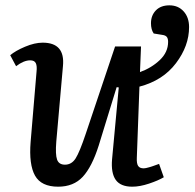

<svg xmlns="http://www.w3.org/2000/svg" viewBox="-20 -682 726 716"><path d="M18.1 -476.1Q37.6 -492.7 73.5 -507.8Q109.4 -522.9 139.2 -522.9Q223.1 -522.9 214.8 -436L189.9 -153.8Q186 -105.5 192.9 -86.7Q199.7 -67.9 222.2 -67.9Q247.1 -67.9 262 -91.3Q276.9 -114.7 299.8 -183.1L409.2 -508.8H505.9L502 -413.1Q544.9 -428.7 575.9 -458Q606.9 -487.3 606.9 -525.9Q606.9 -538.1 602.1 -544.2Q597.2 -550.3 585.9 -551.8L553.2 -557.1Q543 -571.8 543 -595.2Q543 -624.5 561.3 -643.3Q579.6 -662.1 611.8 -662.1Q644.5 -662.1 664.8 -639.6Q685.1 -617.2 685.1 -581.1Q685.1 -510.7 636.2 -446.3Q587.4 -381.8 500 -358.9L490.2 -92.8Q489.3 -72.3 495.1 -63.2Q501 -54.2 516.1 -54.2Q528.8 -54.2 573.2 -70.8L590.8 -21Q570.3 -8.8 535.9 2.7Q501.5 14.2 473.1 14.2Q429.7 14.2 411.6 -11.2Q393.6 -36.6 397.9 -87.9L422.9 -356L415 -356.9L348.1 -139.2Q322.8 -59.6 288.6 -22.7Q254.4 14.2 196.8 14.2Q133.8 14.2 110.6 -27.1Q87.4 -68.4 94.2 -152.8L116.2 -414.1Q118.7 -436 113.5 -446.5Q108.4 -457 92.8 -457Q68.4 -457 40 -435.1Z"/></svg>

Font: Literata Book Medium
Style: Italic
Weight: 500
Italic angle: -3°
Designer: Latin by Veronika Burian and Jose Scaglione. Greek by Irene Vlachou. Cyrillic by Vera Evstafieva
Foundry: TypeTogether
Version: Version 1.003;PS 001.003;hotconv 1.0.88;makeotf.lib2.5.64775